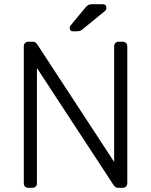

<svg xmlns="http://www.w3.org/2000/svg" viewBox="-20 -900 724 920"><path d="M116 0Q106 0 100 -6Q94 -12 94 -22V-677Q94 -688 100 -694Q106 -700 116 -700H137Q147 -700 152 -695Q157 -690 158 -688L527 -124V-677Q527 -688 533 -694Q539 -700 549 -700H567Q578 -700 584 -694Q590 -688 590 -677V-23Q590 -13 584 -6.5Q578 0 568 0H546Q536 0 531.5 -5Q527 -10 525 -12L157 -574V-22Q157 -12 151 -6Q145 0 134 0ZM330 -750Q314 -750 314 -766Q314 -774 319 -779L388 -862Q396 -872 403 -876Q410 -880 425 -880H471Q490 -880 490 -861Q490 -854 485 -849L376 -760Q368 -753 361.5 -751.5Q355 -750 345 -750Z"/></svg>

Font: Rubik Light
Style: Regular
Weight: 300
Designer: Hubert and Fischer
Foundry: Hubert and Fischer
Version: Version 2.300;gftools[0.9.30]